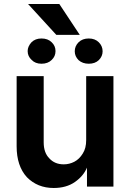

<svg xmlns="http://www.w3.org/2000/svg" viewBox="-20 -928 648 958"><path d="M546 -548V3H414V-94H415Q398 -51 354 -20Q311 10 248 10Q167 10 114 -44Q63 -100 63 -198V-548H198V-218Q198 -166 226 -138Q253 -108 298 -108Q326 -108 351 -121Q376 -134 393 -162Q410 -188 410 -229V-548ZM261 -754 120 -908H276L378 -754ZM372 -717Q391 -736 423 -736Q454 -736 473 -717Q492 -698 492 -672Q492 -647 473 -628Q454 -610 423 -610Q392 -610 372 -628Q353 -647 353 -672Q353 -698 372 -717ZM137 -717Q156 -736 187 -736Q219 -736 238 -717Q257 -699 257 -673Q257 -647 238 -629Q219 -610 187 -610Q156 -610 138 -629Q118 -647 118 -673Q118 -696 137 -717Z"/></svg>

Font: Sinter Bold
Style: Regular
Weight: 700
Foundry: Adobe & rsms
Version: Version 1.000